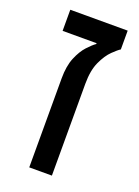

<svg xmlns="http://www.w3.org/2000/svg" viewBox="-119 -646 509 701"><g transform="rotate(20 136.0 -296.0)"><path d="M86 0V-346Q86 -394 99.5 -426.5Q113 -459 131 -478.5Q149 -498 162 -507V-510H30V-592H253V-519Q243 -513 224 -494.5Q205 -476 189.5 -442.5Q174 -409 174 -357V0Z"/></g></svg>

Font: Noto Sans Hebrew SemiCondensed
Style: Regular
Weight: 400
Width: 4
Designer: Monotype Design Team
Foundry: Monotype Imaging Inc.
Version: Version 2.003